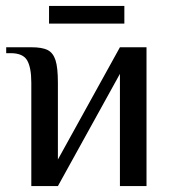

<svg xmlns="http://www.w3.org/2000/svg" viewBox="-20 -630 588 650"><path d="M86 -350Q86 -401 72 -425.5Q58 -450 16 -450H1V-470H86Q123 -470 141.5 -460.5Q160 -451 168 -426Q176 -401 176 -350V-90L386 -470H476V0H386V-380L176 0H86ZM146 -550V-610H401V-550Z"/></svg>

Font: Philosopher
Style: Regular
Weight: 400
Designer: Jovanny Lemonad
Foundry: Jovanny Lemonad
Version: Version 2.000